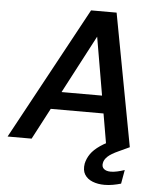

<svg xmlns="http://www.w3.org/2000/svg" viewBox="-80 -751 835 1011"><g transform="rotate(5 337.5 -245.5)"><path d="M-20 0 360 -700H495L626 0H501L404 -565L107 0ZM109 -165 157 -258H526L541 -165ZM510 209Q475 209 447 198Q419 187 405 164.5Q391 142 397 106Q403 79 419.5 55Q436 31 469.5 8Q503 -15 558 -37L609 -57L626 0L570 26Q530 44 512.5 60.5Q495 77 492 95Q488 115 500.5 126Q513 137 537 137Q552 137 570.5 133Q589 129 610 122L597 195Q577 201 554.5 205Q532 209 510 209Z"/></g></svg>

Font: DM Sans 24pt SemiBold
Style: Italic
Weight: 600
Italic angle: -10°
Designer: Colophon Foundry, Jonny Pinhorn
Foundry: Colophon Foundry
Version: Version 4.004;gftools[0.9.30]